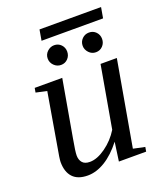

<svg xmlns="http://www.w3.org/2000/svg" viewBox="-134 -797 767 899"><g transform="rotate(-20 250.0 -348.0)"><path d="M130.9 -94.2Q130.9 -72.3 142.6 -58.6Q154.3 -44.9 179.7 -44.9Q216.3 -44.9 258.8 -75.4Q301.3 -106 328.6 -150.4L382.8 -459H463.9L389.2 -34.2L446.8 -22L442.9 0H307.1L320.3 -94.2Q279.8 -42 235.8 -15.1Q191.9 11.7 148.9 11.7Q99.6 11.7 74.7 -14.9Q49.8 -41.5 49.8 -91.3Q49.8 -98.6 52.5 -117.4Q55.2 -136.2 105 -425.3L50.8 -437L54.7 -459H191.9L142.1 -175.3Q130.9 -113.8 130.9 -94.2ZM429.7 -566.9Q429.7 -546.4 416 -532Q402.3 -517.6 381.8 -517.6Q361.3 -517.6 347.2 -532.7Q333 -547.9 333 -566.9Q333 -587.4 347.2 -601.6Q361.3 -615.7 381.8 -615.7Q402.3 -615.7 416 -601.6Q429.7 -587.4 429.7 -566.9ZM255.9 -566.9Q255.9 -546.4 242.2 -532Q228.5 -517.6 208 -517.6Q188 -517.6 173.3 -532.2Q158.7 -546.9 158.7 -566.9Q158.7 -587.4 173.8 -601.6Q189 -615.7 208 -615.7Q228.5 -615.7 242.2 -601.6Q255.9 -587.4 255.9 -566.9ZM160.2 -655.3 169.4 -708.5H476.1L466.8 -655.3Z"/></g></svg>

Font: Liberation Serif
Style: Italic
Weight: 400
Italic angle: -16.333°
Designer: Steve Matteson
Foundry: Ascender Corporation
Version: Version 2.1.5